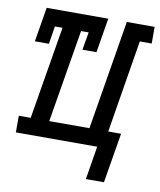

<svg xmlns="http://www.w3.org/2000/svg" viewBox="-77 -592 664 795"><g transform="rotate(10 254.5 -195.0)"><path d="M338 140 361 0H19V-70H69L134 -460H102L90 -385H31L55 -530H314L290 -385H231L244 -460H212L147 -70H316L392 -530H509V-460H459L395 -70H449L414 140Z"/></g></svg>

Font: Iosevka Curly Slab Oblique
Style: Regular
Weight: 400
Italic angle: -9°
Monospace: yes
Designer: Belleve Invis
Foundry: Belleve Invis
Version: Version 11.1.0; ttfautohint (v1.8.3)